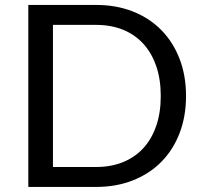

<svg xmlns="http://www.w3.org/2000/svg" viewBox="-20 -736 800 756"><path d="M359 -638H188.5V-78.5H359Q417 -78.5 464 -97.5Q511 -116.5 544 -152.2Q577 -188 595 -240Q613 -292 613 -358Q613 -424 595 -476Q577 -528 544 -564Q511 -600 464 -619Q417 -638 359 -638ZM359 0H91.5V-716.5H359Q438 -716.5 503.2 -690.8Q568.5 -665 615 -617.8Q661.5 -570.5 687 -504.5Q712.5 -438.5 712.5 -358Q712.5 -277.5 687 -211.5Q661.5 -145.5 615 -98.5Q568.5 -51.5 503.2 -25.8Q438 0 359 0Z"/></svg>

Font: Lato
Style: Regular
Weight: 400
Designer: Lukasz Dziedzic with Adam Twardoch and Botio Nikoltchev
Foundry: tyPoland Lukasz Dziedzic
Version: Version 2.010; 2014-09-01; http://www.latofonts.com/; ttfaut